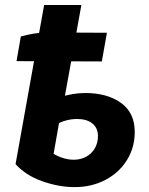

<svg xmlns="http://www.w3.org/2000/svg" viewBox="-20 -740 599 770"><path d="M167.6 -609.8 408.8 -608.6 388.4 -493.6 46.2 -494.8 63.6 -593.8Q86.4 -600.2 114.4 -605Q142.4 -609.8 167.6 -609.8ZM42.4 -81.8 157 -720H306.4L223.8 -264.4L218.6 -257.4L186.8 -76.4L178.2 -135Q199 -118.2 224.9 -108.8Q250.8 -99.4 275.8 -99.4Q303.2 -99.4 325.4 -111.4Q347.6 -123.4 360.2 -145Q372.8 -166.6 372.8 -194.8Q372.8 -226.4 350.7 -244.6Q328.6 -262.8 289 -262.8Q262.4 -262.8 236.7 -254.5Q211 -246.2 196.2 -232.8L221 -350.6Q247.4 -358.6 271.9 -362.8Q296.4 -367 321.6 -367Q410 -367 465.2 -327.4Q520.4 -287.8 520.4 -210.6Q520.4 -148.8 489.2 -98.2Q458 -47.6 402.8 -18.6Q347.6 10.4 279.4 10.4Q215.8 10.4 149.3 -13.2Q82.8 -36.8 42.4 -81.8Z"/></svg>

Font: Fixel Italic Variable Display Thin
Style: Italic
Weight: 100
Italic angle: -10°
Designer: AlfaBravo + MacPaw
Foundry: Kyrylo Tkachov, Marchela Mozhyna, Serhii Makarenko, Maria Weinstein, Zakhar Kryvoshyya
Version: Version 1.210;Glyphs 3.2 (3217)